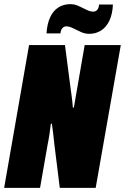

<svg xmlns="http://www.w3.org/2000/svg" viewBox="-25 -905 602 925"><path d="M-5 0 115 -688H288L315 -480Q317 -467 319 -451.5Q321 -436 323 -419.5Q325 -403 326 -387H331Q335 -413 341.5 -448.5Q348 -484 352 -509L383 -688H557L436 0H263L237 -209Q235 -231 231.5 -259Q228 -287 225 -309H220Q218 -289 213.5 -259.5Q209 -230 204 -206L168 0ZM199 -744Q202 -790 216.5 -821.5Q231 -853 256 -869Q281 -885 314 -885Q334 -885 354 -876Q374 -867 391.5 -858Q409 -849 424 -849Q436 -849 443.5 -857.5Q451 -866 452 -883H519Q517 -837 502 -805.5Q487 -774 462 -758Q437 -742 405 -742Q384 -742 364.5 -751Q345 -760 327 -769Q309 -778 295 -778Q283 -778 275.5 -769.5Q268 -761 266 -744Z"/></svg>

Font: Archivo ExtraCondensed Black
Style: Italic
Weight: 900
Width: 2
Italic angle: -10°
Designer: Hector Gatti
Foundry: Omnibus-Type
Version: Version 2.001